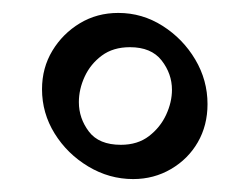

<svg xmlns="http://www.w3.org/2000/svg" viewBox="-20 -411 387 297"><path d="M181 -338Q155 -338 137.5 -325Q120 -312 111 -292.5Q102 -273 102 -253Q102 -228 117.5 -207.5Q133 -187 167 -187Q193 -187 210.5 -200.5Q228 -214 237 -233.5Q246 -253 246 -272Q246 -297 230 -317.5Q214 -338 181 -338ZM186 -134Q149 -134 116.5 -153.5Q84 -173 64.5 -204.5Q45 -236 45 -273Q45 -306 61 -332.5Q77 -359 103.5 -375Q130 -391 163 -391Q200 -391 231.5 -371Q263 -351 282 -319Q301 -287 301 -250Q301 -217 286 -191Q271 -165 244.5 -149.5Q218 -134 186 -134Z"/></svg>

Font: Rasa
Style: Regular
Weight: 400
Designer: Anna Giedrys (Yrsa+Rasa design), David Brezina (Yrsa art-direction, Rasa art-direction, design)
Foundry: Rosetta Type Foundry
Version: Version 2.004